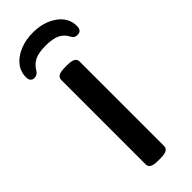

<svg xmlns="http://www.w3.org/2000/svg" viewBox="-244 -740 767 767"><g transform="rotate(-45 139.5 -356.0)"><path d="M132 2Q107 2 97 -4.5Q87 -11 87 -23V-500Q87 -512 97 -518.5Q107 -525 132 -525H146Q171 -525 181 -518.5Q191 -512 191 -500V-23Q191 -11 181 -4.5Q171 2 146 2ZM140 -714Q201 -714 242.5 -684.5Q284 -655 284 -608Q284 -581 261 -581Q252 -581 246 -584Q240 -587 235 -597Q224 -619 202 -630Q180 -641 140 -641Q100 -641 78.5 -630.5Q57 -620 43 -597Q34 -581 17 -581Q-5 -581 -5 -608Q-5 -639 14.5 -663Q34 -687 67 -700.5Q100 -714 140 -714Z"/></g></svg>

Font: Asap Semi Expanded Medium
Style: Regular
Weight: 500
Width: 6
Designer: Pablo Cosgaya
Foundry: Omnibus-Type
Version: Version 3.001; ttfautohint (v1.8.4.7-5d5b)